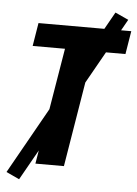

<svg xmlns="http://www.w3.org/2000/svg" viewBox="-60 -871 718 1006"><g transform="rotate(5 298.5 -368.0)"><path d="M157 0H307L408 -613H577L597 -735H109L89 -613H259ZM79 89 576 -793 506 -825 10 57Z"/></g></svg>

Font: Iosevka Sparkle Heavy Oblique
Style: Regular
Weight: 900
Italic angle: -9°
Designer: Belleve Invis
Foundry: Belleve Invis
Version: Version 4.5.0; ttfautohint (v1.8.3)